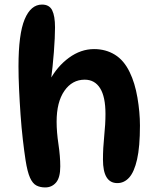

<svg xmlns="http://www.w3.org/2000/svg" viewBox="-20 -812 694 841"><path d="M164 -792Q196 -792 208.5 -767Q221 -742 221 -692Q221 -649 216 -584Q211 -519 203 -459H197Q230 -521 282 -559Q334 -597 392 -597Q443 -597 483 -572.5Q523 -548 548 -496Q571 -449 582 -384.5Q593 -320 593 -262Q593 -169 580.5 -114Q568 -59 546 -34.5Q524 -10 494 -10Q431 -10 431 -113Q431 -163 436.5 -216Q442 -269 442 -313Q442 -388 418.5 -425.5Q395 -463 351 -463Q296 -463 262 -414Q228 -365 228 -279Q228 -234 236 -180.5Q244 -127 244 -83Q244 -34 225.5 -12.5Q207 9 178 9Q156 9 139.5 0.5Q123 -8 111.5 -33.5Q100 -59 92 -110Q86 -149 80 -201Q74 -253 70 -310Q66 -367 63.5 -421.5Q61 -476 61 -521Q61 -663 88 -727.5Q115 -792 164 -792Z"/></svg>

Font: DynaPuff
Style: Regular
Weight: 400
Designer: Toshi Omagari, Jennifer Daniel
Foundry: Google Fonts
Version: Version 2.000